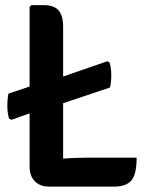

<svg xmlns="http://www.w3.org/2000/svg" viewBox="-20 -708 564 730"><path d="M499.5 -108.5Q499.5 -46 479.8 -22.2Q460 1.5 413.5 1.5H166Q133 1.5 112.8 -18.5Q92.5 -38.5 92.5 -75V-277L23.5 -252.5L14.5 -257Q8.5 -275 8 -301.8Q7.5 -328.5 12 -352L92.5 -379V-681.5L99 -688.5H146.5Q184.5 -688.5 202.2 -669Q220 -649.5 220 -607.5V-417L387.5 -475L396.5 -470.5Q402.5 -452.5 403 -425.8Q403.5 -399 398.5 -375.5L220 -315.5V-105Q267 -108.5 310.5 -108.5Z"/></svg>

Font: Signika Negative SC SemiBold
Style: Regular
Weight: 600
Designer: Anna Giedryś
Foundry: Anna Giedryś
Version: Version 2.000; ttfautohint (v1.8.3) -l 8 -r 50 -G 200 -x 9 -